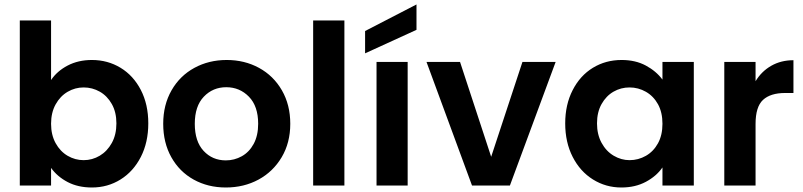

<svg xmlns="http://www.w3.org/2000/svg" viewBox="-20 -832 3603 861"><path d="M68.8 0V-740.2H209V-473.1Q235.8 -513.2 283.4 -538.1Q331.1 -563 392.1 -563Q462.9 -563 520.5 -528.1Q578.1 -493.2 611.6 -428.5Q645 -363.8 645 -278.8Q645 -193.8 611.6 -128.4Q578.1 -63 520.5 -27.1Q462.9 8.8 392.1 8.8Q330.1 8.8 283.4 -15.6Q236.8 -40 209 -79.1V0ZM209 -276.9Q209 -227.1 229.5 -189.9Q250 -152.8 283.4 -133.3Q316.9 -113.8 355 -113.8Q394 -113.8 427.5 -133.8Q460.9 -153.8 481.4 -190.9Q502 -228 502 -278.8Q502 -329.1 481.4 -365.5Q460.9 -401.9 427.5 -420.9Q394 -439.9 355 -439.9Q316.9 -439.9 283.4 -420.4Q250 -400.9 229.5 -364Q209 -327.1 209 -276.9Z M711.9 -276.9Q711.9 -361.8 749.3 -427Q786.6 -492.2 851.6 -527.6Q916.5 -563 996.6 -563Q1076.7 -563 1141.6 -527.6Q1206.5 -492.2 1244.1 -427Q1281.7 -361.8 1281.7 -276.9Q1281.7 -191.9 1243.2 -127Q1204.6 -62 1139.2 -26.6Q1073.7 8.8 992.7 8.8Q912.6 8.8 848.6 -26.6Q784.7 -62 748.3 -127Q711.9 -191.9 711.9 -276.9ZM853.5 -276.9Q853.5 -197.8 893.1 -155.3Q932.6 -112.8 992.7 -112.8Q1030.8 -112.8 1064.2 -131.3Q1097.7 -149.9 1117.7 -187Q1137.7 -224.1 1137.7 -276.9Q1137.7 -356 1096.2 -398.4Q1054.7 -440.9 994.6 -440.9Q934.6 -440.9 894 -398.4Q853.5 -356 853.5 -276.9Z M1384.3 0V-740.2H1524.4V0Z M1617.2 -592.8V-692.9L1847.7 -812V-698.2ZM1668.5 0V-554.2H1808.1V0Z M1892.6 -554.2H2043L2182.6 -128.9L2322.8 -554.2H2471.7L2266.6 0H2096.7Z M2514.6 -278.8Q2514.6 -362.8 2548.1 -428Q2581.5 -493.2 2638.9 -528.1Q2696.3 -563 2767.6 -563Q2829.6 -563 2876 -538.1Q2922.4 -513.2 2950.7 -475.1V-554.2H3091.3V0H2950.7V-81.1Q2923.8 -42 2876.2 -16.6Q2828.6 8.8 2766.6 8.8Q2696.8 8.8 2639.2 -27.1Q2581.5 -63 2548.1 -128.4Q2514.6 -193.8 2514.6 -278.8ZM2657.2 -278.8Q2657.2 -229 2677.7 -191.4Q2698.2 -153.8 2731.9 -133.8Q2765.6 -113.8 2803.2 -113.8Q2842.3 -113.8 2876.5 -133.3Q2910.6 -152.8 2930.7 -189.5Q2950.7 -226.1 2950.7 -276.9Q2950.7 -328.1 2930.7 -364.5Q2910.6 -400.9 2876.5 -420.4Q2842.3 -439.9 2803.2 -439.9Q2764.2 -439.9 2731.2 -420.9Q2698.2 -401.9 2677.7 -365.5Q2657.2 -329.1 2657.2 -278.8Z M3228 0V-554.2H3368.2V-467.8Q3395 -512.2 3438.7 -537.1Q3482.4 -562 3538.1 -562V-415H3501Q3435.1 -415 3401.6 -384Q3368.2 -353 3368.2 -275.9V0Z"/></svg>

Font: Poppins SemiBold
Style: Regular
Weight: 600
Designer: Ninad Kale (Devanagari), Jonny Pinhorn (Latin)
Foundry: Indian Type Foundry
Version: 4.004